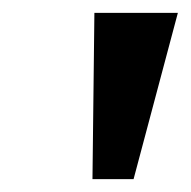

<svg xmlns="http://www.w3.org/2000/svg" viewBox="-20 -743 297 299"><path d="M257 -723H127L124 -464H188Z"/></svg>

Font: United Sans SemiBold
Style: Italic
Weight: 600
Italic angle: -8°
Designer: Pablo Impallari, Rodrigo Fuenzalida (Modified by Dan O. Williams)
Version: Version 1.000;PS 001.000;hotconv 1.0.88;makeotf.lib2.5.64775